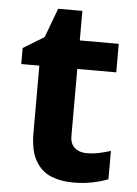

<svg xmlns="http://www.w3.org/2000/svg" viewBox="-50 -701 534 751"><g transform="rotate(5 217.0 -326.0)"><path d="M308 -109Q333 -109 356 -114Q379 -119 402 -126V-15Q378 -5 342.5 2.5Q307 10 265 10Q216 10 177.5 -6Q139 -22 116.5 -61.5Q94 -101 94 -171V-434H23V-497L105 -547L148 -662H243V-546H396V-434H243V-171Q243 -140 261 -124.5Q279 -109 308 -109Z"/></g></svg>

Font: Noto Sans Tamil
Style: Regular
Weight: 400
Designer: Jelle Bosma - Monotype Design Team
Foundry: Monotype Imaging Inc.
Version: Version 2.003